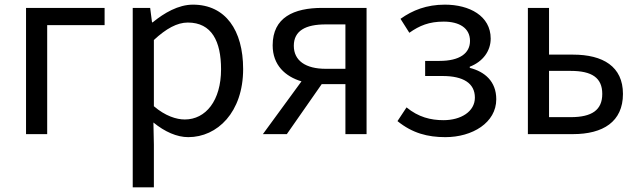

<svg xmlns="http://www.w3.org/2000/svg" viewBox="-20 -577 2747 826"><path d="M92 0H183V-469H430V-543H92Z M551 229H642V45L640 -50C689 -10 741 13 790 13C915 13 1026 -94 1026 -280C1026 -447 950 -557 810 -557C747 -557 686 -521 637 -481H634L626 -543H551ZM775 -63C739 -63 691 -78 642 -120V-405C695 -454 742 -480 788 -480C891 -480 931 -399 931 -279C931 -144 865 -63 775 -63Z M1466 -281H1381C1295 -281 1244 -316 1244 -380C1244 -445 1295 -472 1381 -472H1466ZM1366 -543C1244 -543 1153 -502 1153 -382C1153 -297 1207 -248 1277 -227L1111 0H1214L1364 -215H1366H1466V0H1557V-543Z M1896 13C2012 13 2115 -49 2115 -150C2115 -227 2065 -269 2001 -285V-290C2058 -312 2091 -358 2091 -411C2091 -509 1999 -557 1894 -557C1815 -557 1755 -533 1703 -496L1741 -436C1785 -467 1826 -484 1889 -484C1955 -484 2002 -457 2002 -401C2002 -348 1958 -315 1871 -315H1809V-250H1884C1973 -250 2023 -219 2023 -157C2023 -97 1963 -60 1888 -60C1833 -60 1780 -73 1729 -115L1690 -56C1754 -4 1820 13 1896 13Z M2251 0H2445C2574 0 2660 -53 2660 -173C2660 -291 2574 -342 2445 -342H2342V-543H2251ZM2342 -73V-272H2435C2527 -272 2571 -242 2571 -173C2571 -104 2527 -73 2435 -73Z"/></svg>

Font: Source Han Sans KR Regular
Style: Regular
Weight: 400
Designer: Ryoko NISHIZUKA (kana & ideographs); Paul D. Hunt (Latin, Greek & Cyrillic); Wenlong ZHANG (bopomofo); Sandoll Communica
Foundry: Adobe Systems Incorporated
Version: Version 1.004;PS 1.004;hotconv 1.0.82;makeotf.lib2.5.63406